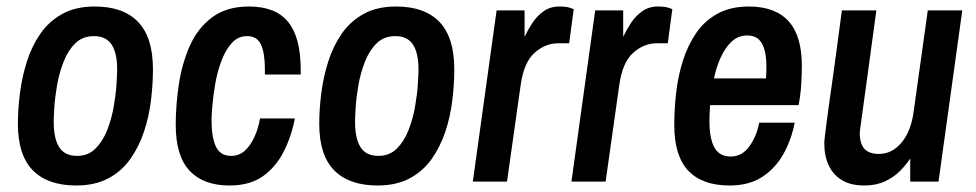

<svg xmlns="http://www.w3.org/2000/svg" viewBox="-20 -558 3000 590"><path d="M214 12Q127 12 81 -34.5Q35 -81 35 -178Q35 -223 41.5 -273Q48 -323 63 -370Q78 -417 104.5 -455Q131 -493 172 -515.5Q213 -538 271 -538Q359 -538 404.5 -490.5Q450 -443 450 -345Q450 -300 444 -250Q438 -200 422.5 -153.5Q407 -107 380.5 -69.5Q354 -32 313 -10Q272 12 214 12ZM217 -79Q251 -79 273.5 -101.5Q296 -124 309.5 -158.5Q323 -193 329.5 -230.5Q336 -268 338 -299Q340 -330 340 -345Q340 -395 323 -421Q306 -447 269 -447Q234 -447 211.5 -425Q189 -403 175.5 -368.5Q162 -334 155.5 -297Q149 -260 147 -229Q145 -198 145 -184Q145 -132 162 -105.5Q179 -79 217 -79Z M685 12Q605 12 562.5 -33.5Q520 -79 520 -174Q520 -235 529.5 -298.5Q539 -362 563 -416.5Q587 -471 631.5 -504.5Q676 -538 745 -538Q827 -538 865.5 -490.5Q904 -443 904 -345V-329H794V-345Q794 -395 782 -421Q770 -447 739 -447Q711 -447 691.5 -425Q672 -403 659.5 -368.5Q647 -334 641 -298Q635 -262 632.5 -232Q630 -202 630 -189Q630 -136 643.5 -107.5Q657 -79 690 -79Q715 -79 732.5 -95Q750 -111 762 -137.5Q774 -164 779 -194H886Q876 -140 852 -92.5Q828 -45 788 -16.5Q748 12 685 12Z M1140 12Q1053 12 1007 -34.5Q961 -81 961 -178Q961 -223 967.5 -273Q974 -323 989 -370Q1004 -417 1030.5 -455Q1057 -493 1098 -515.5Q1139 -538 1197 -538Q1285 -538 1330.5 -490.5Q1376 -443 1376 -345Q1376 -300 1370 -250Q1364 -200 1348.5 -153.5Q1333 -107 1306.5 -69.5Q1280 -32 1239 -10Q1198 12 1140 12ZM1143 -79Q1177 -79 1199.5 -101.5Q1222 -124 1235.5 -158.5Q1249 -193 1255.5 -230.5Q1262 -268 1264 -299Q1266 -330 1266 -345Q1266 -395 1249 -421Q1232 -447 1195 -447Q1160 -447 1137.5 -425Q1115 -403 1101.5 -368.5Q1088 -334 1081.5 -297Q1075 -260 1073 -229Q1071 -198 1071 -184Q1071 -132 1088 -105.5Q1105 -79 1143 -79Z M1433 0 1506 -526H1592V-445Q1602 -466 1616 -487.5Q1630 -509 1650.5 -523.5Q1671 -538 1699 -538Q1720 -538 1731.5 -534Q1743 -530 1743 -530L1729 -425H1695Q1656 -425 1623 -396Q1590 -367 1580 -297L1538 0Z M1736 0 1809 -526H1895V-445Q1905 -466 1919 -487.5Q1933 -509 1953.5 -523.5Q1974 -538 2002 -538Q2023 -538 2034.5 -534Q2046 -530 2046 -530L2032 -425H1998Q1959 -425 1926 -396Q1893 -367 1883 -297L1841 0Z M2222 12Q2138 12 2095 -33.5Q2052 -79 2052 -174Q2052 -224 2058 -275Q2064 -326 2079 -373Q2094 -420 2120 -457.5Q2146 -495 2186 -516.5Q2226 -538 2281 -538Q2362 -538 2403 -493Q2444 -448 2444 -356Q2444 -328 2442 -297Q2440 -266 2434 -235H2162Q2161 -219 2160.5 -206Q2160 -193 2160 -187Q2160 -132 2175.5 -104.5Q2191 -77 2225 -77Q2260 -77 2282.5 -108Q2305 -139 2313 -181H2422Q2412 -129 2387.5 -85Q2363 -41 2322.5 -14.5Q2282 12 2222 12ZM2174 -317H2334Q2335 -335 2335 -342.5Q2335 -350 2335 -355Q2335 -401 2321 -425Q2307 -449 2277 -449Q2248 -449 2228 -430Q2208 -411 2194.5 -381Q2181 -351 2174 -317Z M2636 12Q2594 12 2567 -4.5Q2540 -21 2526.5 -50Q2513 -79 2513 -117Q2513 -125 2515 -141Q2517 -157 2520 -181.5Q2523 -206 2528 -240.5Q2533 -275 2539 -318Q2545 -361 2552 -413Q2559 -465 2567 -526H2673Q2665 -469 2658.5 -420Q2652 -371 2646.5 -331Q2641 -291 2636.5 -259Q2632 -227 2629 -204Q2626 -181 2624 -167.5Q2622 -154 2622 -150Q2622 -116 2636.5 -100.5Q2651 -85 2681 -85Q2721 -85 2750.5 -120Q2780 -155 2788 -218L2831 -526H2937L2864 0H2777V-71Q2764 -51 2745 -32Q2726 -13 2699 -0.5Q2672 12 2636 12Z"/></svg>

Font: Archivo Narrow SemiBold
Style: Italic
Weight: 600
Italic angle: -8°
Designer: Hector Gatti
Foundry: Omnibus-Type
Version: Version 3.002